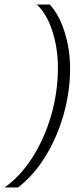

<svg xmlns="http://www.w3.org/2000/svg" viewBox="-31 -770 344 852"><path d="M226 -468Q226 -558 200.5 -634.5Q175 -711 132 -750H190Q231 -705 255.5 -628.5Q280 -552 280 -466Q280 -364 251.5 -262.5Q223 -161 170.5 -76Q118 9 49 62H-11Q58 14 112 -70Q166 -154 196 -258Q226 -362 226 -468Z"/></svg>

Font: Sarabun ExtraLight
Style: Italic
Weight: 275
Italic angle: -10°
Designer: Suppakit Chalermlarp | Katatrad Co.,Ltd.
Foundry: Cadson Demak Co.,Ltd.
Version: Version 1.000; ttfautohint (v1.6)